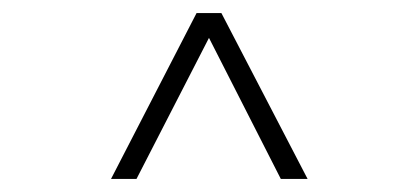

<svg xmlns="http://www.w3.org/2000/svg" viewBox="-20 -749 640 294"><path d="M281 -729H319L451 -475H410L300 -691L189 -475H150Z"/></svg>

Font: Mona Sans VF XLt
Style: Regular
Weight: 200
Designer: Deni Anggara
Foundry: GitHub
Version: Version 2.000;Glyphs 3.2.3 (3260)